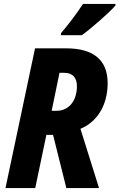

<svg xmlns="http://www.w3.org/2000/svg" viewBox="-20 -961 610 981"><path d="M291 -781H398C440 -811 541 -898 570 -933V-941H404C373 -893 330 -836 292 -792ZM244 -395 284 -589H307C352 -589 373 -564 373 -520C373 -449 334 -395 270 -395ZM8 0H160L217 -272H251L319 0H486L391 -303C468 -334 530 -414 530 -536C530 -655 457 -714 318 -714H159Z"/></svg>

Font: Noto Sans Display SemiCondensed Extra
Style: Italic
Weight: 800
Width: 4
Italic angle: -12°
Designer: Monotype Design Team
Foundry: Monotype Imaging Inc.
Version: Version 1.900